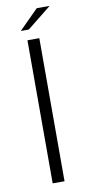

<svg xmlns="http://www.w3.org/2000/svg" viewBox="-84 -747 352 781"><g transform="rotate(-10 92.5 -356.5)"><path d="M68 0V-591H117V0ZM48 -633 128 -713H181L81 -633Z"/></g></svg>

Font: Alumni Sans Thin Light
Style: Regular
Weight: 300
Version: Version 1.018